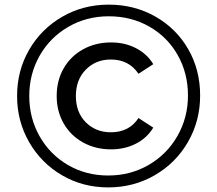

<svg xmlns="http://www.w3.org/2000/svg" viewBox="-20 -801 932 824"><path d="M53.3 -388.9Q53.3 -497.8 105 -587.2Q156.7 -676.7 246.7 -728.9Q336.7 -781.1 446.7 -781.1Q556.7 -781.1 646.7 -730Q736.7 -678.9 787.8 -590Q838.9 -501.1 838.9 -391.1Q838.9 -282.2 786.7 -191.7Q734.4 -101.1 643.9 -48.9Q553.3 3.3 444.4 3.3Q335.6 3.3 246.1 -48.9Q156.7 -101.1 105 -191.1Q53.3 -281.1 53.3 -388.9ZM786.7 -391.1Q786.7 -486.7 742.8 -564.4Q698.9 -642.2 621.1 -686.7Q543.3 -731.1 446.7 -731.1Q351.1 -731.1 272.8 -685.6Q194.4 -640 150 -561.7Q105.6 -483.3 105.6 -388.9Q105.6 -294.4 150 -216.1Q194.4 -137.8 271.7 -92.8Q348.9 -47.8 444.4 -47.8Q540 -47.8 618.3 -93.3Q696.7 -138.9 741.7 -217.8Q786.7 -296.7 786.7 -391.1ZM223.3 -388.9Q223.3 -455.6 253.3 -507.8Q283.3 -560 336.7 -589.4Q390 -618.9 456.7 -618.9Q515.6 -618.9 563.3 -594.4Q611.1 -570 637.8 -525.6L574.4 -484.4Q533.3 -545.6 455.6 -545.6Q391.1 -545.6 348.3 -502.2Q305.6 -458.9 305.6 -388.9Q305.6 -318.9 348.3 -276.1Q391.1 -233.3 455.6 -233.3Q534.4 -233.3 574.4 -294.4L637.8 -253.3Q611.1 -208.9 563.3 -184.4Q515.6 -160 456.7 -160Q390 -160 336.7 -189.4Q283.3 -218.9 253.3 -271.1Q223.3 -323.3 223.3 -388.9Z"/></svg>

Font: Paperlogy 5 Medium
Style: Regular
Weight: 500
Designer: redesigned by Lee Juim, glyphs from Gmarket Sans & Montserrat
Foundry: PT&
Version: Version 1.001